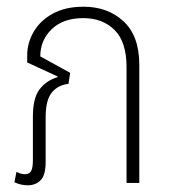

<svg xmlns="http://www.w3.org/2000/svg" viewBox="-20 -545 507 572"><path d="M63 7Q42 7 23 -2L29 -33Q35 -30 41 -28Q47 -26 54 -26Q68 -26 73 -36Q78 -46 78 -68V-197Q78 -253 98 -279Q118 -305 151 -315L152 -317L61 -359V-380Q61 -417 80.5 -450.5Q100 -484 137.5 -504.5Q175 -525 229 -525Q301 -525 348 -481.5Q395 -438 395 -352V0H357V-345Q357 -420 321.5 -455.5Q286 -491 228 -491Q168 -491 134 -458Q100 -425 100 -377L189 -328L184 -295Q153 -292 134.5 -269.5Q116 -247 116 -196V-63Q116 -23 101 -8Q86 7 63 7Z"/></svg>

Font: Noto Sans Thai UI Cond ExtLt
Style: Regular
Weight: 200
Width: 3
Designer: Monotype Design Team
Foundry: Monotype Imaging Inc.
Version: Version 2.000; ttfautohint (v1.8.4.7-5d5b)